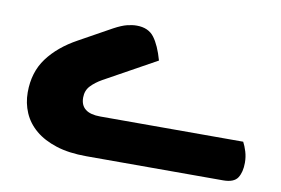

<svg xmlns="http://www.w3.org/2000/svg" viewBox="-57 -555 946 647"><g transform="rotate(10 416.0 -231.5)"><path d="M272 0Q212 0 168.5 -14Q125 -28 96.5 -52Q68 -76 54 -108.5Q40 -141 40 -178Q40 -247 76 -295.5Q112 -344 176 -379L286 -440Q312 -454 330 -458.5Q348 -463 363 -463Q403 -463 423 -436.5Q443 -410 457 -360L280 -262Q257 -249 242 -233Q227 -217 227 -193Q227 -140 295 -140H784Q791 -127 796.5 -109Q802 -91 802 -71Q802 -39 789.5 -19.5Q777 0 740 0Z"/></g></svg>

Font: Baloo Bhaijaan
Style: Regular
Weight: 400
Designer: Devika Bhansali and Ek Type
Foundry: Ek Type
Version: Version 1.443;PS 1.000;hotconv 16.6.51;makeotf.lib2.5.65220;